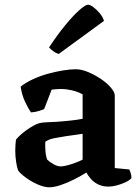

<svg xmlns="http://www.w3.org/2000/svg" viewBox="-20 -795 597 818"><path d="M190 3Q168 3 140 -9.5Q112 -22 89 -39Q66 -56 57 -69Q52 -83 48.5 -106.5Q45 -130 45 -154Q45 -168 46 -179.5Q47 -191 48 -200Q54 -208 66 -219Q78 -230 93.5 -241Q109 -252 123.5 -260Q138 -268 147 -270Q156 -273 177 -274Q198 -275 220 -276Q236 -277 251.5 -278.5Q267 -280 282 -281.5Q297 -283 309.5 -285Q322 -287 332 -289V-393Q310 -405 285 -410.5Q260 -416 241 -416Q232 -416 219.5 -415Q207 -414 200 -413L168 -330Q163 -328 148.5 -323Q134 -318 112 -316Q102 -330 87.5 -360Q73 -390 68 -426Q91 -444 121.5 -458Q152 -472 185 -481Q218 -490 249 -495Q280 -500 303 -500Q327 -500 355.5 -488Q384 -476 410 -458.5Q436 -441 452.5 -421.5Q469 -402 469 -388V-79L531 -73Q533 -68 536.5 -58.5Q540 -49 540 -36Q531 -26 513.5 -18Q496 -10 477 -5Q458 0 443 0Q417 0 398 -9.5Q379 -19 367 -33Q355 -47 348 -60Q326 -46 296.5 -31Q267 -16 238.5 -6.5Q210 3 190 3ZM239 -86Q249 -86 266.5 -90.5Q284 -95 302.5 -102Q321 -109 332 -115V-225Q316 -223 298 -220Q280 -217 262 -215Q237 -211 212.5 -206.5Q188 -202 173 -191Q172 -175 173.5 -153Q175 -131 181 -115Q191 -105 208 -95.5Q225 -86 239 -86ZM230 -565Q217 -569 206 -577.5Q195 -586 189 -593Q224 -646 257.5 -687Q291 -728 317.5 -751.5Q344 -775 355 -775Q364 -775 378 -764.5Q392 -754 405 -738.5Q418 -723 423 -706Z"/></svg>

Font: Texturina Medium 12pt
Style: Bold
Weight: 700
Version: Version 1.002